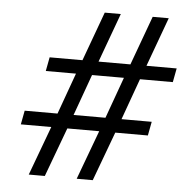

<svg xmlns="http://www.w3.org/2000/svg" viewBox="-51 -748 783 798"><g transform="rotate(5 340.5 -349.0)"><path d="M298 0H365L441 -205H577L588 -263H462L524 -435H661L672 -493H546L621 -698H554L479 -493H346L421 -698H354L279 -493H142L131 -435H257L195 -263H58L47 -205H174L98 0H165L241 -205H374ZM262 -263 324 -435H457L395 -263Z"/></g></svg>

Font: Braiins Sans
Style: Italic
Weight: 400
Italic angle: -11.31°
Designer: Mike Abbink, Paul van der Laan, Pieter van Rosmalen, Jiri Chlebus, Lubos Buracinsky
Foundry: Bold Monday, Sudetype
Version: Version 1.000;hotconv 1.0.109;makeotfexe 2.5.65596